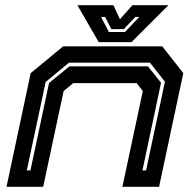

<svg xmlns="http://www.w3.org/2000/svg" viewBox="-20 -718 752 738"><path d="M5 0 98 -437 223 -540H603.5L684.5 -437L591.5 0H450.5L529 -368L505 -398.5H261.5L224.5 -368L146 0ZM83 -63H97L168.5 -399L247 -463H548.5L599 -400L527.5 -63H541.5L614 -404L556.5 -477H245L155.5 -403ZM359.5 -556 277.5 -698H416L441 -644L489 -698H627.5L485.5 -556ZM398.5 -595H460.5L515.5 -653H500L456 -606H408L384 -653H368.5Z"/></svg>

Font: Tourney Expanded Regular
Style: Bold Italic
Weight: 700
Width: 7
Italic angle: -12°
Designer: Tyler Finck
Foundry: Etcetera Type Co
Version: Version 1.010; ttfautohint (v1.8.3)